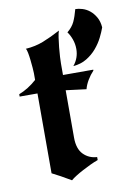

<svg xmlns="http://www.w3.org/2000/svg" viewBox="-87 -798 608 881"><g transform="rotate(-10 217.0 -357.5)"><path d="M219 -384V-163Q219 -111 244.5 -85Q270 -59 308 -57V-43Q291 -37 272 -28Q253 -19 235 -9.5Q217 0 201 10Q185 20 176 28Q153 14 129 1Q105 -12 89 -20V-392H6V-403Q50 -420 89 -455V-487Q89 -495 87.5 -512.5Q86 -530 84 -548.5Q82 -567 79 -582.5Q76 -598 72 -603Q117 -606 155 -621Q193 -636 236 -659Q232 -649 229 -628Q226 -607 223.5 -583.5Q221 -560 220 -538.5Q219 -517 219 -508V-455H360V-451Q344 -434 331.5 -413Q319 -392 314 -372ZM273 -644Q297 -664 307.5 -686.5Q318 -709 327 -743Q342 -743 360 -737.5Q378 -732 393.5 -719.5Q409 -707 420.5 -687Q432 -667 434 -639Q427 -619 414.5 -594Q402 -569 382.5 -546Q363 -523 336 -506.5Q309 -490 273 -487Q300 -520 300 -562Q300 -586 292 -608Q284 -630 273 -644Z"/></g></svg>

Font: New Rocker
Style: Regular
Weight: 400
Designer: Pablo Impallari, Brenda Gallo, Rodrigo Fuenzalida
Foundry: Pablo Impallari, Brenda Gallo, Rodrigo Fuenzalida
Version: Version 1.000; ttfautohint (v0.93) -l 8 -r 50 -G 200 -x 14 -